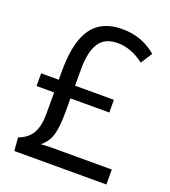

<svg xmlns="http://www.w3.org/2000/svg" viewBox="-134 -832 822 930"><g transform="rotate(20 276.5 -367.0)"><path d="M46.9 0 41.5 -67.9Q89.8 -85.9 110.6 -122.6Q131.3 -159.2 131.3 -219.2V-332.5H40.5V-397.9H131.3V-444.8Q131.3 -642.6 222.2 -703.1Q268.1 -733.9 337.9 -733.9H339.8Q439 -733.9 514.2 -670.4L476.1 -611.8Q409.2 -662.6 340.8 -662.6Q272.5 -662.6 243.9 -616.9Q215.3 -571.3 215.3 -484.9V-397.9H415.5V-332.5H215.3V-253.4Q215.3 -186.5 203.4 -144.3Q191.4 -102.1 155.8 -74.7Q196.3 -77.1 201.7 -77.1H521.5V0Z"/></g></svg>

Font: Oxygen
Style: Normal
Weight: 400
Designer: Vernon Adams
Foundry: Vernon Adams
Version: Version Release 0.2.2 webfont; ttfautohint (v0.8.52-bc40) -l